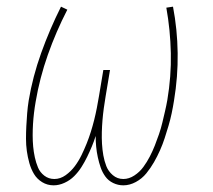

<svg xmlns="http://www.w3.org/2000/svg" viewBox="-20 -548 640 576"><path d="M141 8Q122 8 106.5 -1.5Q91 -11 82 -26Q73 -41 68 -59Q63 -77 60.5 -95Q58 -113 58 -132Q58 -151 59 -170Q60 -189 61.5 -208Q63 -227 66 -246Q78 -318 103.5 -389Q129 -460 163 -528L182 -519Q148 -453 123.5 -383.5Q99 -314 87 -243Q84 -226 82 -209Q80 -192 79 -175.5Q78 -159 78 -142Q78 -125 79.5 -108.5Q81 -92 84.5 -76Q88 -60 94 -45.5Q100 -31 113 -21Q126 -11 143 -11Q161 -11 177 -22.5Q193 -34 204.5 -49.5Q216 -65 224.5 -82.5Q233 -100 240 -117.5Q247 -135 252.5 -152.5Q258 -170 262.5 -188Q267 -206 270.5 -224Q274 -242 277 -260L290 -338H310L297 -260Q294 -242 291.5 -224Q289 -206 287.5 -188Q286 -170 285.5 -152Q285 -134 286 -116.5Q287 -99 290 -82Q293 -65 299 -49.5Q305 -34 318.5 -22.5Q332 -11 350 -11Q367 -11 383 -21.5Q399 -32 410 -47Q421 -62 429.5 -78.5Q438 -95 444.5 -111.5Q451 -128 457 -145.5Q463 -163 467 -180Q471 -197 475 -214Q479 -231 482 -248Q494 -319 492.5 -388.5Q491 -458 479 -525L499 -528Q512 -460 513 -389Q514 -318 502 -246Q499 -227 495 -208Q491 -189 485.5 -170.5Q480 -152 474 -133.5Q468 -115 460 -97Q452 -79 442 -61.5Q432 -44 419 -28Q406 -12 387.5 -2Q369 8 350 8Q334 8 319.5 1Q305 -6 296 -18.5Q287 -31 282 -45.5Q277 -60 273.5 -76Q270 -92 268.5 -108Q267 -124 267 -140Q262 -124 255.5 -108.5Q249 -93 241.5 -77.5Q234 -62 224.5 -47Q215 -32 202.5 -19.5Q190 -7 173.5 0.5Q157 8 141 8Z"/></svg>

Font: Iosevka Thin Extended Oblique
Style: Regular
Weight: 100
Width: 7
Italic angle: -9°
Monospace: yes
Designer: Belleve Invis
Foundry: Belleve Invis
Version: Version 32.5.0; ttfautohint (v1.8.4)